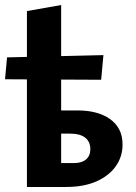

<svg xmlns="http://www.w3.org/2000/svg" viewBox="-23 -743 540 763"><path d="M84 0V-699L220 -723V-95H272Q302 -95 319 -109.5Q336 -124 336 -150Q336 -180 315.5 -196Q295 -212 255 -212H189V-304H289Q326 -304 358 -295.5Q390 -287 414 -270Q438 -253 451 -228Q464 -203 464 -168Q464 -121 437.5 -83Q411 -45 361 -22.5Q311 0 239 0ZM379 -426 -3 -428 5 -515 388 -524Z"/></svg>

Font: Ysabeau Infant ExtraBold
Style: Regular
Weight: 800
Designer: Christian Thalmann (Catharsis Fonts)
Version: Version 2.001;gftools[0.9.30]; featfreeze: ss01,ss02,lnum